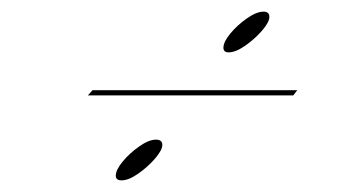

<svg xmlns="http://www.w3.org/2000/svg" viewBox="-20 -328 615 330"><path d="M373 -238Q364 -238 364 -246Q364 -256 376 -270.5Q388 -285 404.5 -296.5Q421 -308 433 -308Q443 -308 443 -299Q443 -290 430.5 -275.5Q418 -261 401.5 -249.5Q385 -238 373 -238ZM189 -18Q179 -18 179 -26Q179 -36 191 -50.5Q203 -65 219.5 -76.5Q236 -88 248 -88Q259 -88 259 -79Q259 -70 246.5 -55.5Q234 -41 217.5 -29.5Q201 -18 189 -18ZM131 -164 139 -173H491L484 -164Z"/></svg>

Font: Ballet
Style: Regular
Weight: 400
Designer: Maximiliano R. Sproviero
Foundry: Omnibus-Type
Version: Version 1.100